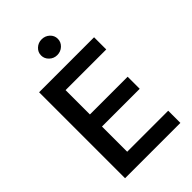

<svg xmlns="http://www.w3.org/2000/svg" viewBox="-273 -1045 1149 1149"><g transform="rotate(-45 302.0 -470.5)"><path d="M76.7 0V-727.5H542V-624.5H197.8V-418.5H517.1V-316.4H197.8V-103H544.9V0ZM311 -807.6Q282.2 -807.6 261.5 -827.4Q240.7 -847.2 240.7 -874.5Q240.7 -902.3 261.5 -921.6Q282.2 -940.9 311 -940.9Q340.8 -940.9 361.6 -921.6Q382.3 -902.3 382.3 -874.5Q382.3 -847.2 361.6 -827.4Q340.8 -807.6 311 -807.6Z"/></g></svg>

Font: Inter Cardless
Style: Medium
Weight: 500
Designer: Rasmus Andersson
Foundry: rsms
Version: Version 4.001;git-9221beed3